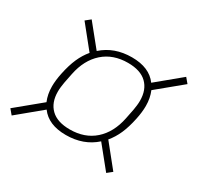

<svg xmlns="http://www.w3.org/2000/svg" viewBox="-124 -774 875 849"><g transform="rotate(30 313.0 -349.0)"><path d="M272 -127Q183 -127 143 -182L22 -82L1 -107L126 -210Q112 -243 112 -283Q112 -314 120 -352Q130 -400 145 -434Q160 -468 182 -494L91 -607L116 -627L205 -517Q265 -571 355 -571Q444 -571 484 -516L605 -616L626 -591L501 -488Q515 -455 515 -415Q515 -384 507 -346Q497 -298 482 -264Q467 -230 445 -204L536 -91L511 -71L422 -181Q362 -127 272 -127ZM275 -157Q351 -157 400.5 -201Q450 -245 466 -324L476 -374Q478 -386 479.5 -398Q481 -410 481 -422Q481 -478 448.5 -509.5Q416 -541 352 -541Q276 -541 226.5 -497Q177 -453 161 -374L151 -324Q149 -312 147.5 -300Q146 -288 146 -276Q146 -220 178.5 -188.5Q211 -157 275 -157Z"/></g></svg>

Font: IBM Plex Sans ExtLt
Style: Italic
Weight: 200
Italic angle: -11°
Designer: Mike Abbink, Paul van der Laan, Pieter van Rosmalen
Foundry: Bold Monday
Version: Version 3.005